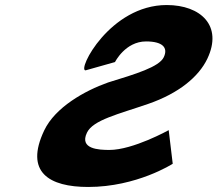

<svg xmlns="http://www.w3.org/2000/svg" viewBox="-20 -747 869 767"><path d="M645.9 -726.9C782.7 -726.9 870.6 -643.6 808.4 -512.7C773.7 -439.6 693.2 -374.1 573.6 -332.5C453 -290.8 351.6 -267.9 327.3 -216.9C296.2 -151.4 374.8 -148 417 -148C511.6 -148 653.9 -227.1 653.9 -227.1L670 -92.8C670 -92.8 526.5 -0.1 332.3 -0.1C176.7 -0.1 77.1 -58.8 156.7 -226.2C200.3 -318 317.7 -384.3 411.7 -417.5C522.2 -451.5 615.8 -479.5 634.3 -518.6C652.5 -556.9 629.3 -581.5 563.5 -581.5C480.3 -581.5 439.4 -499.1 439.4 -499.1L321.7 -465.9C287.6 -465.9 419.2 -726.9 645.9 -726.9Z"/></svg>

Font: Hussar
Style: BdSuprExtOblFive
Weight: 700
Foundry: Cannot Into Space Fonts
Version: Version 2.00